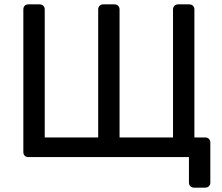

<svg xmlns="http://www.w3.org/2000/svg" viewBox="-20 -720 1018 880"><path d="M869 140Q859 140 852.5 133.5Q846 127 846 117V0H110Q99 0 93 -6.5Q87 -13 87 -23V-677Q87 -687 93 -693.5Q99 -700 110 -700H161Q172 -700 178.5 -693.5Q185 -687 185 -677V-90H430V-677Q430 -687 436.5 -693.5Q443 -700 453 -700H504Q515 -700 521.5 -693.5Q528 -687 528 -677V-90H773V-677Q773 -687 779.5 -693.5Q786 -700 796 -700H847Q858 -700 864.5 -693.5Q871 -687 871 -677V-90H920Q931 -90 937.5 -83.5Q944 -77 944 -67V117Q944 127 937.5 133.5Q931 140 920 140Z"/></svg>

Font: RubikRegular
Style: Regular
Weight: 400
Designer: Hubert and Fischer
Foundry: Hubert and Fischer
Version: Version 2.300;gftools[0.9.30]